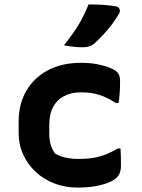

<svg xmlns="http://www.w3.org/2000/svg" viewBox="-20 -833 640 865"><path d="M345 -550Q386 -550 419 -543.5Q452 -537 475 -527.5Q498 -518 507 -509Q515 -501 518 -491.5Q521 -482 521 -466Q521 -440 519.5 -416.5Q518 -393 514 -369H502Q463 -394 427.5 -405.5Q392 -417 345 -417Q301 -417 268.5 -400Q236 -383 219 -351Q202 -319 202 -272V-231Q202 -205 208 -182.5Q214 -160 229 -141Q249 -129 274.5 -123Q300 -117 336 -117Q372 -117 401.5 -122Q431 -127 458 -138Q485 -149 511 -164H523Q524 -145 524.5 -126Q525 -107 525 -85Q525 -69 520.5 -56Q516 -43 506 -33Q494 -21 470 -11Q446 -1 411 5.5Q376 12 329 12Q273 12 225 -6.5Q177 -25 141 -58.5Q105 -92 84.5 -136.5Q64 -181 64 -234V-285Q64 -365 99 -424.5Q134 -484 197 -517Q260 -550 345 -550ZM379 -813Q416 -813 446 -811Q476 -809 505 -804Q515 -801 518.5 -792Q522 -783 518 -774Q502 -747 484.5 -723.5Q467 -700 447 -678.5Q427 -657 403 -635Q393 -628 381.5 -624Q370 -620 355 -620Q331 -620 309.5 -622.5Q288 -625 268 -629Q292 -659 312 -687.5Q332 -716 348.5 -747Q365 -778 379 -813Z"/></svg>

Font: Rec Mono Semicasual
Style: Bold
Weight: 700
Version: Version 1.085; ttfautohint (v1.8.4.7-5d5b)